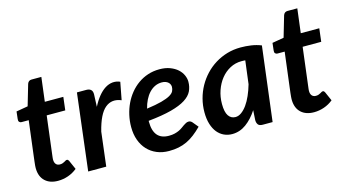

<svg xmlns="http://www.w3.org/2000/svg" viewBox="-77 -952 2236 1243"><g transform="rotate(-15 1041.0 -331.0)"><path d="M63.5 -104.5Q63.5 -108 63.5 -112.8Q63.5 -117.5 64.2 -126.8Q65 -136 66.8 -151.2Q68.5 -166.5 71.5 -190.5L100 -420.5H51.5Q42.5 -420.5 36.8 -427Q31 -433.5 33 -446.5L38.5 -495.5L116.5 -509L157.5 -649Q161 -659 168 -664.5Q175 -670 185.5 -670H251.5L231.5 -508.5H355.5L345 -420.5H220.5L193 -197Q190.5 -176.5 189 -164.5Q187.5 -152.5 186.8 -145.8Q186 -139 186 -136.2Q186 -133.5 186 -132.5Q186 -113.5 195.2 -102.5Q204.5 -91.5 221.5 -91.5Q232 -91.5 239.5 -94.2Q247 -97 252.5 -100Q258 -103 262.5 -105.8Q267 -108.5 271 -108.5Q276.5 -108.5 279.5 -105.8Q282.5 -103 285 -97.5L311.5 -37.5Q284 -15 250.8 -3.5Q217.5 8 183 8Q128.5 8 96.8 -21.5Q65 -51 63.5 -104.5Z M548.5 -390Q568 -428 590.2 -455.2Q612.5 -482.5 636.5 -497.8Q660.5 -513 686 -515.8Q711.5 -518.5 737 -507.5L714.5 -389.5Q653.5 -415 607.8 -377Q562 -339 534.5 -227.5L507 0H386L448 -513.5H511Q530.5 -513.5 541.2 -504Q552 -494.5 552 -473.5Z M995 -434Q970 -434 948.5 -423.8Q927 -413.5 909.8 -395Q892.5 -376.5 879.8 -350.8Q867 -325 859.5 -294.5Q921.5 -303 959.2 -313.2Q997 -323.5 1017.5 -335.2Q1038 -347 1044.8 -360.8Q1051.5 -374.5 1051.5 -389.5Q1051.5 -397 1048.2 -405Q1045 -413 1038.2 -419.2Q1031.5 -425.5 1020.8 -429.8Q1010 -434 995 -434ZM849 -209Q849 -88 951.5 -88Q973.5 -88 990.5 -92.2Q1007.5 -96.5 1020.2 -102.5Q1033 -108.5 1043.2 -116Q1053.5 -123.5 1062.2 -129.5Q1071 -135.5 1079.5 -139.8Q1088 -144 1098 -144Q1104 -144 1109.8 -141Q1115.5 -138 1120 -133L1151.5 -95Q1125 -68.5 1099.5 -49Q1074 -29.5 1047.5 -17Q1021 -4.5 991.5 1.5Q962 7.5 927.5 7.5Q882.5 7.5 846 -7.8Q809.5 -23 783.5 -50.8Q757.5 -78.5 743.2 -117.8Q729 -157 729 -205.5Q729 -246 737.8 -285Q746.5 -324 763 -359Q779.5 -394 803.5 -423.5Q827.5 -453 857.8 -474.5Q888 -496 924.2 -508Q960.5 -520 1002 -520Q1042 -520 1072.2 -508.5Q1102.5 -497 1122.8 -478.8Q1143 -460.5 1153 -438Q1163 -415.5 1163 -394Q1163 -359.5 1149.2 -331Q1135.5 -302.5 1100.2 -280Q1065 -257.5 1004 -241.2Q943 -225 849 -215.5Z M1554.5 -432Q1547.5 -432.5 1541.2 -432.8Q1535 -433 1529 -433Q1487.5 -433 1452 -414Q1416.5 -395 1390.8 -362.8Q1365 -330.5 1350.2 -287.8Q1335.5 -245 1335.5 -197.5Q1335.5 -143.5 1352.5 -118.5Q1369.5 -93.5 1399 -93.5Q1419.5 -93.5 1439.2 -107.8Q1459 -122 1476.8 -146.8Q1494.5 -171.5 1509.2 -205Q1524 -238.5 1535 -277ZM1520.5 -107Q1486.5 -54.5 1443.8 -23.5Q1401 7.5 1350.5 7.5Q1321.5 7.5 1296.2 -4Q1271 -15.5 1252.2 -38.2Q1233.5 -61 1222.8 -95.2Q1212 -129.5 1212 -175.5Q1212 -221.5 1223.5 -265Q1235 -308.5 1256.2 -346.8Q1277.5 -385 1307.5 -417Q1337.5 -449 1374.8 -472Q1412 -495 1455.2 -507.8Q1498.5 -520.5 1546.5 -520.5Q1581 -520.5 1615.8 -515.5Q1650.5 -510.5 1683.5 -497.5L1622 0H1556.5Q1533 0 1524.8 -11.8Q1516.5 -23.5 1516.5 -41Z M1779 -104.5Q1779 -108 1779 -112.8Q1779 -117.5 1779.8 -126.8Q1780.5 -136 1782.2 -151.2Q1784 -166.5 1787 -190.5L1815.5 -420.5H1767Q1758 -420.5 1752.2 -427Q1746.5 -433.5 1748.5 -446.5L1754 -495.5L1832 -509L1873 -649Q1876.5 -659 1883.5 -664.5Q1890.5 -670 1901 -670H1967L1947 -508.5H2071L2060.5 -420.5H1936L1908.5 -197Q1906 -176.5 1904.5 -164.5Q1903 -152.5 1902.2 -145.8Q1901.5 -139 1901.5 -136.2Q1901.5 -133.5 1901.5 -132.5Q1901.5 -113.5 1910.8 -102.5Q1920 -91.5 1937 -91.5Q1947.5 -91.5 1955 -94.2Q1962.5 -97 1968 -100Q1973.5 -103 1978 -105.8Q1982.5 -108.5 1986.5 -108.5Q1992 -108.5 1995 -105.8Q1998 -103 2000.5 -97.5L2027 -37.5Q1999.5 -15 1966.2 -3.5Q1933 8 1898.5 8Q1844 8 1812.2 -21.5Q1780.5 -51 1779 -104.5Z"/></g></svg>

Font: Lato 2
Style: Bold Italic
Weight: 700
Italic angle: -7°
Designer: Lukasz Dziedzic with Adam Twardoch and Botio Nikoltchev
Foundry: tyPoland Lukasz Dziedzic
Version: Version 2.015; 2015-08-06; http://www.latofonts.com/